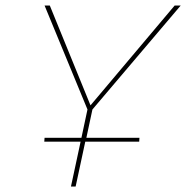

<svg xmlns="http://www.w3.org/2000/svg" viewBox="-20 -678 677 698"><path d="M316 -280 294 -177H487L486 -163H290L255 0H238L273 -163H141L142 -177H276L298 -280L142 -658H161L309 -295L615 -658H637Z"/></svg>

Font: EauTest Thin
Style: Italic
Weight: 250
Italic angle: -12°
Designer: Christian Thalmann (Catharsis Fonts)
Version: Version 0.001;PS 000.001;hotconv 1.0.88;makeotf.lib2.5.64775